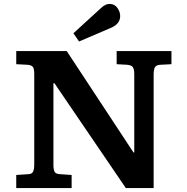

<svg xmlns="http://www.w3.org/2000/svg" viewBox="-20 -961 953 981"><path d="M63 0V-67L123 -71Q141 -71 148 -82Q155 -93 155 -122V-582Q155 -607 149 -617.5Q143 -628 121 -630L63 -633V-700H321L662 -182H666V-583Q666 -607 659 -617.5Q652 -628 630 -630L576 -633V-700H856V-633L799 -630Q779 -629 772 -618Q765 -607 765 -579V0H623L258 -536H253V-118Q253 -96 258.5 -84Q264 -72 288 -71L346 -67V0ZM384 -749 355 -791 495 -919Q509 -932 519.5 -936.5Q530 -941 540 -941Q565 -941 579.5 -921Q594 -901 594 -879Q594 -838 545 -818Z"/></svg>

Font: Literata 7pt SemiBold
Style: Regular
Weight: 600
Designer: Latin by Veronika Burian and Jose Scaglione. Greek by Irene Vlachou. Cyrillic by Vera Evstafieva.
Foundry: TypeTogether
Version: Version 3.002